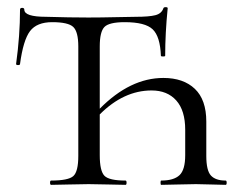

<svg xmlns="http://www.w3.org/2000/svg" viewBox="-20 -517 661 537"><path d="M611 -12Q614 -12 614 -6Q614 0 611 0Q602 0 571.5 -1Q541 -2 528 -2Q513 -2 477 -1Q441 0 431 0Q429 0 429 -6Q429 -12 431 -12Q466 -12 482 -27Q498 -42 498 -83V-154Q498 -208 473 -236Q448 -264 404 -264Q326 -264 259 -197V-83Q259 -39 272 -25.5Q285 -12 331 -12Q334 -12 334 -6Q334 0 331 0Q318 0 284 -1Q250 -2 228 -2Q208 -2 172 -1Q136 0 123 0Q120 0 120 -6Q120 -12 123 -12Q171 -12 185 -24.5Q199 -37 199 -81V-387Q199 -428 185 -441.5Q171 -455 126 -455Q83 -455 64 -430Q45 -405 36 -338Q36 -335 30.5 -335Q25 -335 25 -338Q36 -418 36 -490Q36 -495 42 -495Q48 -495 48 -490Q48 -470 109 -470Q175 -468 227 -468Q262 -468 304.5 -469Q347 -470 360 -470Q397 -470 414.5 -474.5Q432 -479 437 -494Q438 -497 443.5 -497Q449 -497 449 -494Q442 -424 442 -361Q442 -359 436 -359Q430 -359 430 -361Q428 -415 407 -435Q386 -455 329 -455Q285 -455 272 -441.5Q259 -428 259 -387V-213Q344 -299 437 -299Q493 -299 525 -268.5Q557 -238 557 -177V-81Q557 -40 570 -26Q583 -12 611 -12Z"/></svg>

Font: Cormorant SC
Style: Regular
Weight: 400
Designer: Christian Thalmann (Catharsis Fonts)
Version: Version 1.000;PS 002.000;hotconv 1.0.88;makeotf.lib2.5.64775